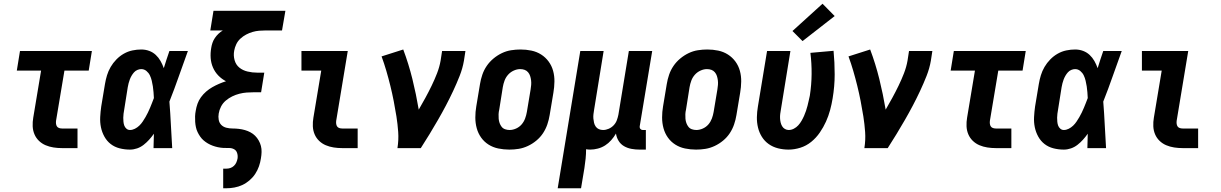

<svg xmlns="http://www.w3.org/2000/svg" viewBox="-20 -793 6540 1028"><path d="M312 0Q289 0 266.5 -3.5Q244 -7 224 -15.5Q204 -24 188.5 -39Q173 -54 164.5 -74Q156 -94 155 -117Q154 -140 158 -163L200 -415H70L87 -520H472L455 -415H325L280 -146Q279 -138 280 -130Q281 -122 285 -116Q289 -110 296.5 -107.5Q304 -105 312 -105H395V0Z M676 8Q647 8 620 1Q593 -6 572.5 -22Q552 -38 539 -61.5Q526 -85 520.5 -111.5Q515 -138 516.5 -166.5Q518 -195 522 -223L542 -343Q546 -367 553 -390Q560 -413 572.5 -434.5Q585 -456 603 -474.5Q621 -493 643 -505.5Q665 -518 689 -523Q713 -528 736 -528Q759 -528 779 -520.5Q799 -513 814 -499Q829 -485 839.5 -466.5Q850 -448 857 -428Q864 -451 871.5 -474Q879 -497 887 -520H986Q961 -452 937.5 -384.5Q914 -317 887 -249Q892 -187 895 -124.5Q898 -62 902 0H802Q803 -19 803 -38.5Q803 -58 804 -77Q792 -60 778.5 -45Q765 -30 749 -17.5Q733 -5 714 1.5Q695 8 676 8ZM676 -97Q689 -97 702 -103.5Q715 -110 725.5 -120Q736 -130 744 -142Q752 -154 759 -166Q766 -178 772 -190.5Q778 -203 783.5 -216Q789 -229 794 -242Q799 -255 804 -268Q803 -284 802 -299.5Q801 -315 798.5 -330.5Q796 -346 792.5 -361Q789 -376 782.5 -389.5Q776 -403 764 -413Q752 -423 736 -423Q726 -423 715.5 -418.5Q705 -414 697.5 -405.5Q690 -397 684.5 -387.5Q679 -378 675 -367.5Q671 -357 668.5 -347Q666 -337 664 -326L645 -206Q643 -195 641.5 -184Q640 -173 640 -162.5Q640 -152 641 -141Q642 -130 645.5 -120.5Q649 -111 657 -104Q665 -97 676 -97Z M1175 215V110H1192Q1203 110 1213.5 106.5Q1224 103 1232.5 95Q1241 87 1245.5 76.5Q1250 66 1252 55Q1254 40 1249.5 26Q1245 12 1232.5 5.5Q1220 -1 1205 -0.5Q1190 0 1175 -1Q1160 -2 1146 -5Q1132 -8 1118.5 -13Q1105 -18 1093 -25Q1081 -32 1070.5 -41Q1060 -50 1052 -61.5Q1044 -73 1038 -85.5Q1032 -98 1029 -112Q1026 -126 1025 -140.5Q1024 -155 1024.5 -170Q1025 -185 1028 -200Q1031 -219 1037.5 -237.5Q1044 -256 1056 -272.5Q1068 -289 1083.5 -302.5Q1099 -316 1116.5 -326Q1134 -336 1152.5 -344Q1171 -352 1190 -358Q1167 -370 1149 -388.5Q1131 -407 1120.5 -431Q1110 -455 1108 -482Q1106 -509 1111 -537Q1113 -550 1117.5 -563.5Q1122 -577 1130.5 -589.5Q1139 -602 1149.5 -612Q1160 -622 1173 -630H1106L1123 -735H1508L1490 -630H1403Q1385 -630 1367.5 -628.5Q1350 -627 1332.5 -622Q1315 -617 1298 -608Q1281 -599 1267 -586Q1253 -573 1245 -556Q1237 -539 1234 -522Q1229 -496 1236 -471Q1243 -446 1261.5 -431Q1280 -416 1305.5 -410Q1331 -404 1357 -404H1395L1378 -299H1339Q1320 -299 1300.5 -297.5Q1281 -296 1261.5 -291Q1242 -286 1223.5 -277Q1205 -268 1189 -254.5Q1173 -241 1163.5 -222.5Q1154 -204 1151 -185Q1148 -168 1151 -151.5Q1154 -135 1165 -124Q1176 -113 1192.5 -109Q1209 -105 1225.5 -105Q1242 -105 1259 -103Q1276 -101 1291.5 -96.5Q1307 -92 1321 -84.5Q1335 -77 1346 -66Q1357 -55 1365 -41Q1373 -27 1377 -11.5Q1381 4 1380.5 21Q1380 38 1377 55Q1374 76 1366.5 97.5Q1359 119 1346.5 138Q1334 157 1316 172.5Q1298 188 1277.5 197.5Q1257 207 1235 211Q1213 215 1192 215Z M1812 0Q1789 0 1766.5 -3.5Q1744 -7 1724 -15.5Q1704 -24 1688.5 -39Q1673 -54 1664.5 -74Q1656 -94 1655 -117Q1654 -140 1658 -163L1700 -415H1594V-520H1842L1780 -146Q1779 -138 1780 -130Q1781 -122 1785 -116Q1789 -110 1796.5 -107.5Q1804 -105 1812 -105H1895V0Z M2108 0Q2115 -44 2112 -86.5Q2109 -129 2102.5 -170Q2096 -211 2088 -252Q2080 -293 2070 -333.5Q2060 -374 2048.5 -413.5Q2037 -453 2023 -491L2139 -528Q2168 -451 2188 -370Q2208 -289 2222 -206Q2240 -237 2257.5 -269Q2275 -301 2291 -334Q2307 -367 2320 -400.5Q2333 -434 2339 -468L2347 -520H2472L2464 -468Q2457 -427 2441 -386.5Q2425 -346 2406.5 -306.5Q2388 -267 2367.5 -228Q2347 -189 2325 -151Q2303 -113 2280 -75Q2257 -37 2233 0Z M2707 8Q2677 8 2648 2Q2619 -4 2595.5 -19Q2572 -34 2556 -56.5Q2540 -79 2532.5 -106.5Q2525 -134 2525 -164Q2525 -194 2530 -223L2550 -343Q2554 -368 2562.5 -393Q2571 -418 2586 -440Q2601 -462 2622 -479.5Q2643 -497 2667 -508.5Q2691 -520 2716.5 -524Q2742 -528 2767 -528Q2797 -528 2825.5 -522Q2854 -516 2877.5 -501Q2901 -486 2917.5 -463.5Q2934 -441 2941.5 -413.5Q2949 -386 2948.5 -356Q2948 -326 2943 -297L2923 -177Q2919 -152 2910.5 -127Q2902 -102 2887.5 -80Q2873 -58 2852 -40.5Q2831 -23 2806.5 -11.5Q2782 0 2757 4Q2732 8 2707 8ZM2708 -97Q2726 -97 2743.5 -105Q2761 -113 2773 -127Q2785 -141 2791.5 -158.5Q2798 -176 2801 -194L2821 -314Q2823 -326 2824 -338.5Q2825 -351 2823.5 -363Q2822 -375 2818.5 -386Q2815 -397 2807.5 -406Q2800 -415 2789 -419Q2778 -423 2765 -423Q2748 -423 2730.5 -415Q2713 -407 2700.5 -393Q2688 -379 2681.5 -361.5Q2675 -344 2672 -326L2653 -206Q2650 -194 2649.5 -181.5Q2649 -169 2650 -157Q2651 -145 2655 -134Q2659 -123 2666 -114Q2673 -105 2684.5 -101Q2696 -97 2708 -97Z M2966 215 3087 -520H3212L3161 -206Q3159 -194 3157.5 -182Q3156 -170 3157 -158.5Q3158 -147 3160.5 -136Q3163 -125 3169.5 -115.5Q3176 -106 3186.5 -101.5Q3197 -97 3209 -97Q3224 -97 3239 -103.5Q3254 -110 3265.5 -122Q3277 -134 3282.5 -149Q3288 -164 3291 -179L3347 -520H3472L3405 -116Q3404 -108 3409 -102.5Q3414 -97 3421 -97H3438V8H3404Q3382 8 3360.5 4Q3339 0 3321 -10.5Q3303 -21 3292 -39Q3281 -57 3278 -78Q3267 -59 3252.5 -42.5Q3238 -26 3220 -14.5Q3202 -3 3181 2.5Q3160 8 3140 8Q3135 8 3129 7.5Q3123 7 3118 6Q3118 31 3115.5 56.5Q3113 82 3109 107L3091 215Z M3707 8Q3677 8 3648 2Q3619 -4 3595.5 -19Q3572 -34 3556 -56.5Q3540 -79 3532.5 -106.5Q3525 -134 3525 -164Q3525 -194 3530 -223L3550 -343Q3554 -368 3562.5 -393Q3571 -418 3586 -440Q3601 -462 3622 -479.5Q3643 -497 3667 -508.5Q3691 -520 3716.5 -524Q3742 -528 3767 -528Q3797 -528 3825.5 -522Q3854 -516 3877.5 -501Q3901 -486 3917.5 -463.5Q3934 -441 3941.5 -413.5Q3949 -386 3948.5 -356Q3948 -326 3943 -297L3923 -177Q3919 -152 3910.5 -127Q3902 -102 3887.5 -80Q3873 -58 3852 -40.5Q3831 -23 3806.5 -11.5Q3782 0 3757 4Q3732 8 3707 8ZM3708 -97Q3726 -97 3743.5 -105Q3761 -113 3773 -127Q3785 -141 3791.5 -158.5Q3798 -176 3801 -194L3821 -314Q3823 -326 3824 -338.5Q3825 -351 3823.5 -363Q3822 -375 3818.5 -386Q3815 -397 3807.5 -406Q3800 -415 3789 -419Q3778 -423 3765 -423Q3748 -423 3730.5 -415Q3713 -407 3700.5 -393Q3688 -379 3681.5 -361.5Q3675 -344 3672 -326L3653 -206Q3650 -194 3649.5 -181.5Q3649 -169 3650 -157Q3651 -145 3655 -134Q3659 -123 3666 -114Q3673 -105 3684.5 -101Q3696 -97 3708 -97Z M4202 8Q4173 8 4145.5 1Q4118 -6 4096 -21.5Q4074 -37 4059.5 -60Q4045 -83 4038.5 -110Q4032 -137 4032.5 -165.5Q4033 -194 4038 -223L4087 -520H4212L4161 -206Q4159 -195 4157.5 -183.5Q4156 -172 4156.5 -160.5Q4157 -149 4159.5 -138Q4162 -127 4167.5 -117.5Q4173 -108 4182.5 -102.5Q4192 -97 4203 -97Q4217 -97 4230.5 -104Q4244 -111 4254 -122Q4264 -133 4271.5 -146Q4279 -159 4285 -172.5Q4291 -186 4295.5 -199.5Q4300 -213 4303.5 -226.5Q4307 -240 4310 -254Q4313 -268 4316 -281Q4325 -339 4325.5 -396.5Q4326 -454 4319 -510L4443 -521Q4449 -459 4449 -395Q4449 -331 4438 -266Q4433 -235 4424.5 -203.5Q4416 -172 4402.5 -142Q4389 -112 4369.5 -83.5Q4350 -55 4323.5 -33.5Q4297 -12 4265 -2Q4233 8 4202 8ZM4277 -573 4223 -627 4384 -773 4449 -707Z M4608 0Q4615 -44 4612 -86.5Q4609 -129 4602.5 -170Q4596 -211 4588 -252Q4580 -293 4570 -333.5Q4560 -374 4548.5 -413.5Q4537 -453 4523 -491L4639 -528Q4668 -451 4688 -370Q4708 -289 4722 -206Q4740 -237 4757.5 -269Q4775 -301 4791 -334Q4807 -367 4820 -400.5Q4833 -434 4839 -468L4847 -520H4972L4964 -468Q4957 -427 4941 -386.5Q4925 -346 4906.5 -306.5Q4888 -267 4867.5 -228Q4847 -189 4825 -151Q4803 -113 4780 -75Q4757 -37 4733 0Z M5312 0Q5289 0 5266.5 -3.5Q5244 -7 5224 -15.5Q5204 -24 5188.5 -39Q5173 -54 5164.5 -74Q5156 -94 5155 -117Q5154 -140 5158 -163L5200 -415H5070L5087 -520H5472L5455 -415H5325L5280 -146Q5279 -138 5280 -130Q5281 -122 5285 -116Q5289 -110 5296.5 -107.5Q5304 -105 5312 -105H5395V0Z M5676 8Q5647 8 5620 1Q5593 -6 5572.5 -22Q5552 -38 5539 -61.5Q5526 -85 5520.5 -111.5Q5515 -138 5516.5 -166.5Q5518 -195 5522 -223L5542 -343Q5546 -367 5553 -390Q5560 -413 5572.5 -434.5Q5585 -456 5603 -474.5Q5621 -493 5643 -505.5Q5665 -518 5689 -523Q5713 -528 5736 -528Q5759 -528 5779 -520.5Q5799 -513 5814 -499Q5829 -485 5839.5 -466.5Q5850 -448 5857 -428Q5864 -451 5871.5 -474Q5879 -497 5887 -520H5986Q5961 -452 5937.5 -384.5Q5914 -317 5887 -249Q5892 -187 5895 -124.5Q5898 -62 5902 0H5802Q5803 -19 5803 -38.5Q5803 -58 5804 -77Q5792 -60 5778.5 -45Q5765 -30 5749 -17.5Q5733 -5 5714 1.5Q5695 8 5676 8ZM5676 -97Q5689 -97 5702 -103.5Q5715 -110 5725.5 -120Q5736 -130 5744 -142Q5752 -154 5759 -166Q5766 -178 5772 -190.5Q5778 -203 5783.5 -216Q5789 -229 5794 -242Q5799 -255 5804 -268Q5803 -284 5802 -299.5Q5801 -315 5798.5 -330.5Q5796 -346 5792.5 -361Q5789 -376 5782.5 -389.5Q5776 -403 5764 -413Q5752 -423 5736 -423Q5726 -423 5715.5 -418.5Q5705 -414 5697.5 -405.5Q5690 -397 5684.5 -387.5Q5679 -378 5675 -367.5Q5671 -357 5668.5 -347Q5666 -337 5664 -326L5645 -206Q5643 -195 5641.5 -184Q5640 -173 5640 -162.5Q5640 -152 5641 -141Q5642 -130 5645.5 -120.5Q5649 -111 5657 -104Q5665 -97 5676 -97Z M6312 0Q6289 0 6266.5 -3.5Q6244 -7 6224 -15.5Q6204 -24 6188.5 -39Q6173 -54 6164.5 -74Q6156 -94 6155 -117Q6154 -140 6158 -163L6200 -415H6094V-520H6342L6280 -146Q6279 -138 6280 -130Q6281 -122 6285 -116Q6289 -110 6296.5 -107.5Q6304 -105 6312 -105H6395V0Z"/></svg>

Font: Iosevka SS04 Extrabold Oblique
Style: Regular
Weight: 800
Italic angle: -9°
Monospace: yes
Designer: Belleve Invis
Foundry: Belleve Invis
Version: Version 19.0.0; ttfautohint (v1.8.4)